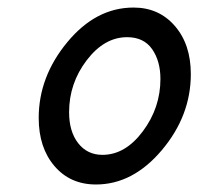

<svg xmlns="http://www.w3.org/2000/svg" viewBox="-20 -475 523 506"><path d="M82 -164.1Q82 -272.9 157.5 -364Q232.9 -455.1 332 -455.1Q398.9 -455.1 440.9 -406.5Q482.9 -357.9 482.9 -279.8Q482.9 -169.9 406.5 -79.3Q330.1 11.2 232.9 11.2Q165 11.2 123.5 -37.4Q82 -85.9 82 -164.1ZM162.1 -179.2Q162.1 -128.4 186 -97.7Q210 -66.9 250 -66.9Q310.1 -66.9 356.4 -128.9Q402.8 -190.9 402.8 -267.1Q402.8 -314 380.9 -345.5Q358.9 -377 314.9 -377Q254.9 -377 208.5 -316.2Q162.1 -255.4 162.1 -179.2Z"/></svg>

Font: CMU Sans Serif
Style: Oblique
Weight: 500
Italic angle: -12°
Version: Version 0.7.0